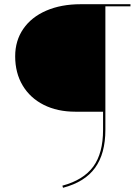

<svg xmlns="http://www.w3.org/2000/svg" viewBox="-20 -678 662 911"><path d="M599 -648H480V-62Q480 51 431 118.5Q382 186 279 213L276 203Q376 176 422.5 112.5Q469 49 469 -62V-148H337Q252 -148 187.5 -180.5Q123 -213 87.5 -272.5Q52 -332 52 -411Q52 -485 90.5 -541Q129 -597 199.5 -627.5Q270 -658 363 -658H599Z"/></svg>

Font: Ysabeau Hairline
Style: Regular
Weight: 100
Designer: Christian Thalmann (Catharsis Fonts)
Version: Version 0.003